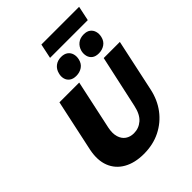

<svg xmlns="http://www.w3.org/2000/svg" viewBox="-287 -1181 1346 1346"><g transform="rotate(-45 386.0 -508.5)"><path d="M336 17Q247 17 185 -18Q123 -53 97.5 -117.5Q72 -182 90 -271L173 -658H369L290 -290Q280 -241 290.5 -206Q301 -171 327 -153Q353 -135 389 -135Q438 -135 475 -167Q512 -199 527 -269L612 -658H772L689 -271Q671 -185 622.5 -120.5Q574 -56 501 -19.5Q428 17 336 17ZM388 -705Q357 -705 338 -719Q319 -733 313 -756Q307 -779 314 -804Q322 -837 346.5 -856Q371 -875 406 -875Q437 -875 456 -861Q475 -847 481.5 -824Q488 -801 482 -775Q474 -740 448 -722.5Q422 -705 388 -705ZM612 -705Q580 -705 561.5 -719Q543 -733 537 -756Q531 -779 537 -804Q546 -837 570 -856Q594 -875 630 -875Q661 -875 679.5 -861Q698 -847 704.5 -824Q711 -801 705 -775Q697 -740 671 -722.5Q645 -705 612 -705ZM347 -925 370 -1034H744L721 -925Z"/></g></svg>

Font: Ysabeau Office Black
Style: Italic
Weight: 900
Italic angle: -12°
Designer: Christian Thalmann (Catharsis Fonts)
Version: Version 2.001;gftools[0.9.30]; featfreeze: tnum,lnum,ss02